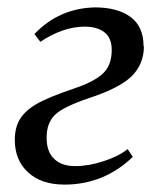

<svg xmlns="http://www.w3.org/2000/svg" viewBox="-20 -489 430 519"><path d="M368 -365 369 -364Q369 -315 335 -282Q301 -250 221 -224Q150 -200 128 -178Q106 -156 106 -117Q106 -78 127 -59Q147 -40 183 -40Q220 -40 259 -53Q300 -66 325 -86L339 -65Q261 10 154 10Q92 10 56 -23Q20 -56 20 -111Q20 -144 34 -167Q48 -190 79 -208Q110 -226 181 -250Q237 -269 260 -292Q282 -314 282 -354Q282 -387 262 -402Q242 -417 209 -417Q151 -417 89 -376L73 -397Q140 -467 237 -469Q298 -469 333 -443Q368 -417 368 -365Z"/></svg>

Font: Libra Serif Modern
Style: Italic
Weight: 400
Italic angle: -12°
Designer: Stefan Peev, Context Ltd
Foundry: Stefan Peev, Context Ltd
Version: Version 1.000